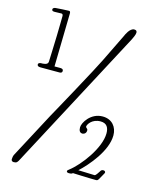

<svg xmlns="http://www.w3.org/2000/svg" viewBox="-124 -910 812 1012"><g transform="rotate(15 281.5 -404.0)"><path d="M41 -18C38 -12 36 -1 36 7C36 14 41 19 50 19C66 19 70 13 79 -5L484 -768C489 -778 498 -797 498 -807C498 -815 495 -821 483 -821C459 -821 442 -781 439 -774C354 -602 384 -653 259 -423C130 -186 231 -377 41 -18ZM127 -524C133 -809 133 -815 133 -815C133 -825 129 -827 125 -827C119 -827 60 -824 54 -823C47 -823 38 -819 38 -812C38 -802 47 -802 54 -802C63 -802 85 -803 90 -803C99 -803 99 -794 99 -789C99 -758 98 -752 97 -683C95 -596 93 -584 92 -541C92 -522 65 -522 54 -522C50 -522 39 -520 39 -512C39 -500 52 -500 59 -500H161C166 -500 175 -501 175 -512C175 -524 163 -524 157 -524ZM502 -52C487 -28 482 -25 479 -25L390 -28C437 -71 521 -168 521 -253C521 -298 493 -335 441 -335C376 -335 340 -274 340 -249C340 -231 346 -220 361 -220C363 -220 381 -222 381 -243C381 -253 370 -254 370 -261C370 -272 390 -307 437 -307C472 -307 483 -284 483 -254C483 -174 398 -61 341 -18C337 -15 333 -12 333 -8C333 -4 336 0 346 0C360 0 364 -3 366 -6C366 -6 453 -2 495 -2C501 -2 505 -8 507 -11C528 -50 529 -48 529 -53C529 -56 527 -62 517 -62C508 -62 504 -56 502 -52Z"/></g></svg>

Font: Life Savers
Style: Regular
Weight: 400
Designer: Pablo Impallari, Rodrigo Fuenzalida, Brenda Gallo
Foundry: Pablo Impallari, Rodrigo Fuenzalida, Brenda Gallo
Version: Version 3.000